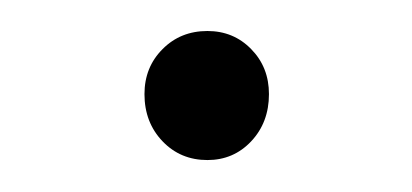

<svg xmlns="http://www.w3.org/2000/svg" viewBox="-20 -91 262 122"><path d="M111.8 10.7Q94.7 10.7 83.3 -1.2Q71.8 -13.2 71.8 -31.2Q71.8 -48.3 83.3 -59.8Q94.7 -71.3 111.8 -71.3Q128.4 -71.3 139.6 -59.8Q150.9 -48.3 150.9 -31.2Q150.9 -13.2 139.6 -1.2Q128.4 10.7 111.8 10.7Z"/></svg>

Font: DavidDev Light
Style: Regular
Weight: 300
Designer: David.dev
Foundry: David.dev
Version: Version 1.001;FEAKit 1.0